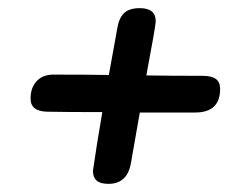

<svg xmlns="http://www.w3.org/2000/svg" viewBox="-20 -540 593 471"><path d="M520 -322Q520 -264 459 -264H323L301 -139Q292 -89 246 -89Q226 -89 217 -97Q208 -105 208 -121L218 -187L231 -265Q139 -265 95 -266Q55 -267 55 -298Q55 -325 70 -341Q85 -357 111 -357Q195 -357 247 -356L268 -472Q272 -496 284.5 -508Q297 -520 323 -520Q362 -520 362 -488Q362 -477 339 -355Q393 -354 476 -354Q500 -354 510 -346Q520 -338 520 -322Z"/></svg>

Font: Mali SemiBold
Style: Italic
Weight: 600
Italic angle: -10°
Version: Version 1.000; ttfautohint (v1.6)